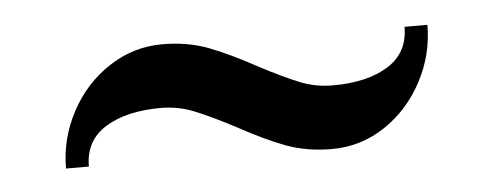

<svg xmlns="http://www.w3.org/2000/svg" viewBox="-27 -406 655 251"><g transform="rotate(-5 300.0 -280.0)"><path d="M52 -207Q52 -246.2 70.8 -281.3Q89.6 -316.3 121.7 -337.1Q153.7 -357.9 191.1 -357.9Q224.1 -357.9 251.3 -347.7Q278.5 -337.4 313.8 -318Q345.4 -301.4 365.8 -293.2Q386.1 -284.9 409 -284.9Q454.4 -284.9 481.7 -302Q509 -319 509 -353H539Q539 -313.8 520.3 -278.7Q501.6 -243.7 470 -222.9Q438.5 -202.1 400.9 -202.1Q367.8 -202.1 340.4 -212.3Q313.1 -222.6 277.5 -242.2Q244.4 -259.4 224.5 -267.2Q204.5 -275.1 182.2 -275.1Q136.9 -275.1 109.5 -258Q82 -241 82 -207Z"/></g></svg>

Font: Space Cowgirl
Style: Regular
Weight: 400
Designer: Valery Marier
Foundry: Valery Marier
Version: Version 1.000